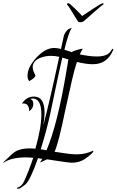

<svg xmlns="http://www.w3.org/2000/svg" viewBox="-60 -1009 724 1193"><path d="M59 163Q50 165 46 162Q42 158 49 157Q74 149 88 121Q99 98 114 60.5Q129 23 147 -29H146Q145 -28 144 -28Q143 -28 143 -29Q133 -30 122 -30.5Q111 -31 101 -31Q10 -31 -38 2L-40 0Q-10 -29 7.5 -45Q25 -61 32 -65Q66 -87 123 -87Q132 -87 141 -86.5Q150 -86 160 -85Q178 -149 187.5 -202.5Q197 -256 197 -299Q197 -399 140 -397Q137 -397 128 -394Q147 -388 147 -363Q147 -335 121 -318Q122 -338 113.5 -352Q105 -366 87 -366Q85 -366 82 -366Q79 -366 76 -365Q89 -385 107.5 -397Q126 -409 151 -409Q217 -409 217 -309Q217 -293 215 -273Q213 -253 209 -230Q248 -376 308 -656Q283 -662 258 -662Q217 -662 184 -647Q143 -627 143 -591Q143 -584 145 -576Q147 -568 151 -559L160 -541Q160 -525 121 -505Q111 -518 111 -539Q111 -591 167 -652Q223 -711 276 -711Q294 -711 319 -705L338 -792Q349 -813 357 -821Q368 -832 386 -835Q367 -810 340 -700L386 -685Q397 -694 434 -703Q445 -706 455 -706Q450 -700 445.5 -691Q441 -682 436 -671Q465 -665 491.5 -661.5Q518 -658 542 -658Q610 -658 630 -694Q637 -706 642 -706Q644 -704 644 -703Q644 -700 641 -694Q605 -610 517 -610Q496 -610 471.5 -613.5Q447 -617 418 -624Q405 -587 387.5 -512.5Q370 -438 346 -326Q325 -224 308.5 -159Q292 -94 279 -66Q323 -59 357 -54.5Q391 -50 416 -50Q446 -50 471 -56Q496 -62 517 -72Q520 -72 520 -70Q520 -58 466 -20Q431 2 387 2Q364 2 232 -19L192 0L190 -2Q194 -7 197 -12.5Q200 -18 203 -22L176 -26Q128 111 98 137Q66 162 59 163ZM229 -75Q297 -235 352 -563L365 -640L327 -651Q319 -619 300.5 -531.5Q282 -444 252 -301Q242 -255 227.5 -200Q213 -145 193 -81Q212 -79 229 -75ZM439 -871Q429 -871 426 -874Q425 -875 415.5 -890Q406 -905 394 -925Q382 -945 371.5 -961Q361 -977 358 -979Q356 -980 356 -983Q356 -987 361.5 -988.5Q367 -990 370 -987Q372 -987 384 -976Q396 -965 411 -950.5Q426 -936 437.5 -924Q449 -912 450 -909Q455 -913 473.5 -925Q492 -937 514 -951.5Q536 -966 553 -976.5Q570 -987 573 -987Q577 -989 578 -989Q582 -989 583.5 -986Q585 -983 579 -979Q572 -975 553.5 -959Q535 -943 513.5 -924Q492 -905 475 -890Q458 -875 455 -874Q451 -871 439 -871Z"/></svg>

Font: Lavishly Yours
Style: Regular
Weight: 400
Designer: Robert E. Leuschke
Foundry: Robert E. Leuschke
Version: Version 1.010; ttfautohint (v1.8.3)